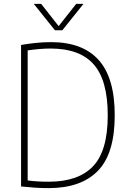

<svg xmlns="http://www.w3.org/2000/svg" viewBox="-20 -964 665 989"><path d="M230.5 5Q196.5 5 164.2 3Q132 1 88.5 -3.5V-732.5Q125.5 -739 165.2 -743Q205 -747 243 -747Q405.5 -747 488.2 -655Q571 -563 571 -370Q571 -173 484.2 -84Q397.5 5 230.5 5ZM231.5 -28Q383.5 -28 459.2 -107.5Q535 -187 535 -370Q535 -550 463 -632Q391 -714 240.5 -714Q213 -714 183.2 -711.5Q153.5 -709 122.5 -704.5V-34.5Q149 -31 175 -29.5Q201 -28 231.5 -28ZM263 -808 154 -944H192L282 -829.5L372.5 -944H410L301 -808Z"/></svg>

Font: Encode Sans SemiCondensed SemiCondensed Thin
Style: Regular
Weight: 100
Width: 4
Designer: Multiple Designers
Foundry: Impallari Type
Version: Version 3.000; ttfautohint (v1.8.3) -l 8 -r 50 -G 200 -x 14 